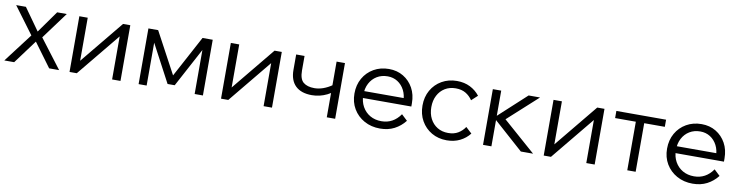

<svg xmlns="http://www.w3.org/2000/svg" viewBox="-20 -1081 6416 1670"><g transform="rotate(10 3188.0 -246.0)"><path d="M99 0H12L206 -255L30 -492H116L254 -298L392 -492H477L302 -255L496 0H408L254 -209Z M588 0V-492H662V-99L654 -102L974 -492H1038V0H964V-393L972 -390L652 0Z M1198 0V-492H1284L1488 -112H1472L1676 -492H1766V0H1693V-467H1735L1509 -45H1446L1222 -467H1269V0Z M1926 0V-492H2000V-99L1992 -102L2312 -492H2376V0H2302V-393L2310 -390L1990 0Z M2698 -167Q2603 -167 2553 -215.5Q2503 -264 2503 -356V-492H2577V-364Q2577 -288 2611.5 -259.5Q2646 -231 2709 -231Q2785 -231 2865 -286L2891 -237Q2863 -214 2831.5 -198.5Q2800 -183 2766.5 -175Q2733 -167 2698 -167ZM2860 0V-492H2934V0Z M3500 -140 3552 -91Q3513 -41 3458 -12.5Q3403 16 3332 16Q3254 16 3192.5 -18Q3131 -52 3096 -111Q3061 -170 3061 -246Q3061 -322 3094.5 -381Q3128 -440 3187 -474Q3246 -508 3321 -508Q3393 -508 3448.5 -474.5Q3504 -441 3536 -383Q3568 -325 3568 -249V-243H3492V-249Q3492 -307 3469.5 -350.5Q3447 -394 3408.5 -418.5Q3370 -443 3321 -443Q3267 -443 3226 -418Q3185 -393 3162 -349Q3139 -305 3139 -247Q3139 -189 3164 -144Q3189 -99 3232.5 -74Q3276 -49 3333 -49Q3437 -49 3500 -140ZM3568 -220H3123V-281H3552L3568 -249Z M4070 -128 4123 -79Q4089 -35 4037.5 -9.5Q3986 16 3921 16Q3846 16 3787.5 -18Q3729 -52 3695.5 -111Q3662 -170 3662 -246Q3662 -322 3695.5 -381Q3729 -440 3788 -474Q3847 -508 3922 -508Q3987 -508 4038 -482.5Q4089 -457 4123 -413L4070 -364Q4046 -400 4010 -421.5Q3974 -443 3922 -443Q3868 -443 3827 -418Q3786 -393 3763 -348.5Q3740 -304 3740 -246Q3740 -188 3763 -143.5Q3786 -99 3827 -74Q3868 -49 3922 -49Q3974 -49 4010 -70.5Q4046 -92 4070 -128Z M4574 0 4288 -255H4298L4556 -492H4657L4386 -246L4361 -282L4682 0ZM4240 0V-492H4314V0Z M4776 0V-492H4850V-99L4842 -102L5162 -492H5226V0H5152V-393L5160 -390L4840 0Z M5514 0V-471H5588V0ZM5331 -429V-492H5770V-429Z M6261 -140 6313 -91Q6274 -41 6219 -12.5Q6164 16 6093 16Q6015 16 5953.5 -18Q5892 -52 5857 -111Q5822 -170 5822 -246Q5822 -322 5855.5 -381Q5889 -440 5948 -474Q6007 -508 6082 -508Q6154 -508 6209.5 -474.5Q6265 -441 6297 -383Q6329 -325 6329 -249V-243H6253V-249Q6253 -307 6230.5 -350.5Q6208 -394 6169.5 -418.5Q6131 -443 6082 -443Q6028 -443 5987 -418Q5946 -393 5923 -349Q5900 -305 5900 -247Q5900 -189 5925 -144Q5950 -99 5993.5 -74Q6037 -49 6094 -49Q6198 -49 6261 -140ZM6329 -220H5884V-281H6313L6329 -249Z"/></g></svg>

Font: Wix Madefor Display
Style: Regular
Weight: 400
Designer: Dalton Maag Ltd
Foundry: Dalton Maag Ltd
Version: Version 3.100